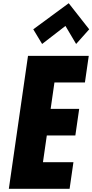

<svg xmlns="http://www.w3.org/2000/svg" viewBox="-20 -1172 574 1192"><path d="M186.6 -990 241.5 -899 386.3 -1011 452.6 -899 533.8 -990 406.6 -1152ZM531 -825H153.8L34.9 0H412.1L435.9 -165H246.7L270.6 -331H447.8L471.6 -496H294.4L318 -660H507.2Z"/></svg>

Font: Blink
Style: Obl
Weight: 400
Designer: Mew Too
Foundry: Cannot Into Space Fonts
Version: Version 001.000